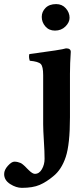

<svg xmlns="http://www.w3.org/2000/svg" viewBox="-107 -678 386 930"><path d="M102.1 -314Q102.1 -356 90.6 -367.9Q79.1 -379.9 37.1 -383.8Q31.2 -402.8 35.2 -416Q194.3 -437 212.9 -443.8Q235.8 -443.8 235.8 -426.8Q231.9 -370.6 231.9 -320.8V-109.9Q231.9 21 211.4 82.5Q190.9 144 150.9 175.8Q117.7 203.6 84.7 217.8Q51.8 231.9 -1 231.9Q-28.8 231.9 -57.9 213.4Q-86.9 194.8 -86.9 165Q-86.9 145 -68.8 125Q-50.8 105 -37.1 105Q-29.3 105 -21.2 106.9Q-13.2 108.9 -7.6 111.3Q-2 113.8 4.6 119.4Q11.2 125 14.2 127.9Q17.1 130.9 23.9 137.9Q30.8 145 32.2 146Q50.3 164.1 62 164.1Q83 164.1 95.9 141.6Q108.9 119.1 108.9 91.8Q108.9 57.6 105.5 4.4Q102.1 -48.8 102.1 -76.2ZM95.2 -596.2Q95.2 -621.1 113.5 -639.6Q131.8 -658.2 165 -658.2Q193.8 -658.2 211.9 -637.7Q230 -617.2 230 -591.8Q230 -569.8 210 -549.8Q189.9 -529.8 159.2 -529.8Q130.4 -529.8 112.8 -550Q95.2 -570.3 95.2 -596.2Z"/></svg>

Font: Linux Libertine
Style: Bold
Weight: 700
Designer: Philipp H. Poll
Foundry: Philipp H. Poll
Version: Version 5.0.3